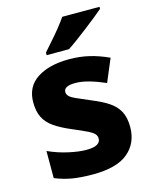

<svg xmlns="http://www.w3.org/2000/svg" viewBox="-116 -843 739 930"><g transform="rotate(-15 253.0 -378.0)"><path d="M467 -166Q467 -85 410.5 -37.5Q354 10 234 10Q176 10 132.5 3Q89 -4 45 -22V-158Q93 -136 145 -124.5Q197 -113 233 -113Q271 -113 288 -123Q305 -133 305 -151Q305 -164 296.5 -174Q288 -184 262.5 -196.5Q237 -209 187 -230Q138 -251 106.5 -273Q75 -295 59.5 -325.5Q44 -356 44 -402Q44 -480 104.5 -519.5Q165 -559 265 -559Q318 -559 365 -548Q412 -537 462 -514L414 -400Q373 -418 334.5 -429Q296 -440 265 -440Q207 -440 207 -410Q207 -399 215.5 -389.5Q224 -380 248.5 -369Q273 -358 320 -338Q367 -319 400 -297.5Q433 -276 450 -245Q467 -214 467 -166ZM474 -756Q458 -742 433 -722Q408 -702 379.5 -680Q351 -658 324.5 -638.5Q298 -619 278 -606H166V-619Q182 -638 205 -663.5Q228 -689 250 -716.5Q272 -744 287 -766H474Z"/></g></svg>

Font: Noto Sans Gujarati ExtraBold
Style: Regular
Weight: 800
Designer: Jelle Bosma - Monotype Design Team, Universal Thirst
Foundry: Monotype Imaging Inc.
Version: Version 2.106; ttfautohint (v1.8.4.7-5d5b)